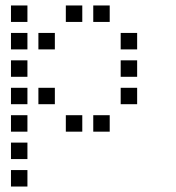

<svg xmlns="http://www.w3.org/2000/svg" viewBox="-20 -500 640 700"><path d="M21 -480Q20 -480 20 -480Q20 -480 20 -479V-421Q20 -420 20 -420Q20 -420 21 -420H79Q80 -420 80 -420Q80 -420 80 -421V-479Q80 -480 80 -480Q80 -480 79 -480ZM221 -480Q220 -480 220 -480Q220 -480 220 -479V-421Q220 -420 220 -420Q220 -420 221 -420H279Q280 -420 280 -420Q280 -420 280 -421V-479Q280 -480 280 -480Q280 -480 279 -480ZM321 -480Q320 -480 320 -480Q320 -480 320 -479V-421Q320 -420 320 -420Q320 -420 321 -420H379Q380 -420 380 -420Q380 -420 380 -421V-479Q380 -480 380 -480Q380 -480 379 -480ZM21 -380Q20 -380 20 -380Q20 -380 20 -379V-321Q20 -320 20 -320Q20 -320 21 -320H79Q80 -320 80 -320Q80 -320 80 -321V-379Q80 -380 80 -380Q80 -380 79 -380ZM121 -380Q120 -380 120 -380Q120 -380 120 -379V-321Q120 -320 120 -320Q120 -320 121 -320H179Q180 -320 180 -320Q180 -320 180 -321V-379Q180 -380 180 -380Q180 -380 179 -380ZM421 -380Q420 -380 420 -380Q420 -380 420 -379V-321Q420 -320 420 -320Q420 -320 421 -320H479Q480 -320 480 -320Q480 -320 480 -321V-379Q480 -380 480 -380Q480 -380 479 -380ZM21 -280Q20 -280 20 -280Q20 -280 20 -279V-221Q20 -220 20 -220Q20 -220 21 -220H79Q80 -220 80 -220Q80 -220 80 -221V-279Q80 -280 80 -280Q80 -280 79 -280ZM421 -280Q420 -280 420 -280Q420 -280 420 -279V-221Q420 -220 420 -220Q420 -220 421 -220H479Q480 -220 480 -220Q480 -220 480 -221V-279Q480 -280 480 -280Q480 -280 479 -280ZM21 -180Q20 -180 20 -180Q20 -180 20 -179V-121Q20 -120 20 -120Q20 -120 21 -120H79Q80 -120 80 -120Q80 -120 80 -121V-179Q80 -180 80 -180Q80 -180 79 -180ZM121 -180Q120 -180 120 -180Q120 -180 120 -179V-121Q120 -120 120 -120Q120 -120 121 -120H179Q180 -120 180 -120Q180 -120 180 -121V-179Q180 -180 180 -180Q180 -180 179 -180ZM421 -180Q420 -180 420 -180Q420 -180 420 -179V-121Q420 -120 420 -120Q420 -120 421 -120H479Q480 -120 480 -120Q480 -120 480 -121V-179Q480 -180 480 -180Q480 -180 479 -180ZM21 -80Q20 -80 20 -80Q20 -80 20 -79V-21Q20 -20 20 -20Q20 -20 21 -20H79Q80 -20 80 -20Q80 -20 80 -21V-79Q80 -80 80 -80Q80 -80 79 -80ZM221 -80Q220 -80 220 -80Q220 -80 220 -79V-21Q220 -20 220 -20Q220 -20 221 -20H279Q280 -20 280 -20Q280 -20 280 -21V-79Q280 -80 280 -80Q280 -80 279 -80ZM321 -80Q320 -80 320 -80Q320 -80 320 -79V-21Q320 -20 320 -20Q320 -20 321 -20H379Q380 -20 380 -20Q380 -20 380 -21V-79Q380 -80 380 -80Q380 -80 379 -80ZM21 20Q20 20 20 20Q20 20 20 21V79Q20 80 20 80Q20 80 21 80H79Q80 80 80 80Q80 80 80 79V21Q80 20 80 20Q80 20 79 20ZM21 120Q20 120 20 120Q20 120 20 121V179Q20 180 20 180Q20 180 21 180H79Q80 180 80 180Q80 180 80 179V121Q80 120 80 120Q80 120 79 120Z"/></svg>

Font: Doto Black Medium
Style: Regular
Weight: 500
Monospace: yes
Version: Version 1.000